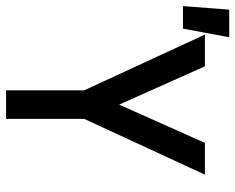

<svg xmlns="http://www.w3.org/2000/svg" viewBox="-150 -700 792 647"><g transform="rotate(90 246.5 -376.0)"><path d="M227 0V-263L39 -670H146L275 -381L404 -670H511L323 -263V0ZM-57 -596 -45 -752H48L19 -596Z"/></g></svg>

Font: Lode Dark
Style: Bold
Weight: 700
Monospace: yes
Designer: Belleve Invis
Foundry: Belleve Invis
Version: Version 29.2.0; ttfautohint (v1.8.3)